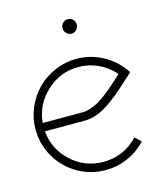

<svg xmlns="http://www.w3.org/2000/svg" viewBox="-101 -719 683 804"><g transform="rotate(-15 241.0 -317.0)"><path d="M228 -250Q244.1 -250 262.7 -256.6Q281.2 -263.2 294.9 -270.3Q308.6 -277.3 329.8 -293.7Q351.1 -310.1 359.4 -317.1Q367.7 -324.2 389.9 -344.2Q412.1 -364.3 414.1 -366.2Q384.8 -399.9 344.5 -418.9Q304.2 -438 258.8 -438Q179.2 -438 120.1 -383.3Q61 -328.6 54.2 -250ZM54.2 -213.9Q61 -134.8 119.9 -80.8Q178.7 -26.9 258.8 -26.9Q347.2 -26.9 409.2 -91.8L435.1 -67.9Q401.4 -31.7 355.7 -11.5Q310.1 8.8 258.8 8.8Q193.4 8.8 137.9 -23.4Q82.5 -55.7 50.3 -111.1Q18.1 -166.5 18.1 -231.9Q18.1 -280.8 37.4 -325.4Q56.6 -370.1 88.9 -402.3Q121.1 -434.6 165.8 -453.9Q210.4 -473.1 258.8 -473.1Q317.9 -473.1 369.1 -446.5Q420.4 -419.9 454.1 -374L462.9 -360.8L451.2 -350.1Q444.3 -344.2 420.4 -322Q396.5 -299.8 377.9 -284.9Q359.4 -270 333.3 -251.7Q307.1 -233.4 280 -223.6Q252.9 -213.9 227.1 -213.9ZM246.1 -589.6Q236.8 -599.1 236.8 -611.8Q236.8 -624.5 246.1 -633.8Q255.4 -643.1 268.1 -643.1Q280.8 -643.1 289.8 -633.8Q298.8 -624.5 298.8 -611.8Q298.8 -599.1 289.8 -589.6Q280.8 -580.1 268.1 -580.1Q255.4 -580.1 246.1 -589.6Z"/></g></svg>

Font: RawengulkSans
Style: Regular
Weight: 500
Designer: gluk (gluksza@wp.pl)
Foundry: gluk (gluksza@wp.pl)
Version: Version 0.94